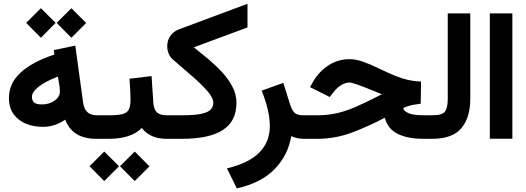

<svg xmlns="http://www.w3.org/2000/svg" viewBox="-20 -749 2837 1036"><path d="M285.6 -625.5 365.2 -704.6 444.8 -625 365.2 -545.4ZM121.1 -625.5 200.7 -704.6 280.3 -625.5 200.7 -545.4ZM28.3 -220.7Q28.3 -299.8 91.6 -357.7Q154.8 -415.5 273.4 -454.6L270 -478.5L386.2 -502.9L428.7 -194.3Q438 -127 501.5 -127H516.6V0H499.5Q370.6 0 332 -103.5Q276.4 -64.5 210.4 -64.5Q163.1 -64.5 121.6 -80.8Q80.1 -97.2 54.2 -131.8Q28.3 -166.5 28.3 -220.7ZM292.5 -335.9Q216.8 -305.7 184.6 -278.3Q152.3 -251 152.3 -226.6Q152.3 -206.1 164.1 -195.8Q175.8 -185.5 207.5 -185.5Q244.6 -185.5 273.9 -205.6Q303.2 -225.6 303.2 -254.9Q303.2 -267.6 301.8 -279.8Z M891.1 0H879.4Q789.6 0 745.1 -58.6Q715.3 -28.3 670.4 -14.2Q625.5 0 569.8 0H497.1V-127H570.8Q617.2 -127 641.6 -133.5Q666 -140.1 675 -158Q684.1 -175.8 684.1 -208.5Q684.1 -236.8 682.4 -267.1Q680.7 -297.4 678.7 -324.2L797.9 -338.4L807.1 -197.3Q809.6 -159.2 826.2 -143.1Q842.8 -127 880.4 -127H891.1ZM627.4 147.9 707 68.8 786.6 148.4 707 228ZM462.9 147.9 542.5 68.8 622.1 147.9 542.5 228Z M1255.9 -193.4Q1255.4 -94.2 1181.9 -47.1Q1108.4 0 962.4 0H871.6V-127H961.9Q1030.3 -127 1066.9 -135Q1103.5 -143.1 1117.2 -158.2Q1130.9 -173.3 1130.9 -194.8Q1130.9 -221.2 1099.1 -257.6Q1067.4 -293.9 1017.6 -337.2Q967.8 -380.4 914.1 -426.8Q897.9 -440.4 890.1 -460Q882.3 -479.5 882.3 -499.5Q882.3 -530.3 898.7 -554.7Q915 -579.1 945.8 -590.8L1315.4 -728.5V-601.1L1025.9 -493.7Q1061.5 -465.3 1101.3 -432.4Q1141.1 -399.4 1176.3 -361.8Q1211.4 -324.2 1233.6 -282.2Q1255.9 -240.2 1255.9 -193.4Z M1551.3 -14.6Q1535.6 85.4 1463.9 161.4Q1392.1 237.3 1257.8 267.6L1204.6 159.7Q1324.2 130.4 1380.1 73.2Q1436 16.1 1436 -69.3Q1436 -112.3 1423.6 -163.1Q1411.1 -213.9 1391.6 -259.8L1508.8 -301.8L1545.4 -184.6Q1556.6 -150.9 1571.5 -138.9Q1586.4 -127 1614.3 -127H1633.3V0H1619.6Q1598.1 0 1580.8 -4.4Q1563.5 -8.8 1551.3 -14.6Z M2250 -189.5Q2225.1 -186.5 2204.8 -182.6Q2184.6 -178.7 2155.3 -166Q2159.7 -148.4 2185.8 -137.7Q2211.9 -127 2266.6 -127H2293V0H2264.6Q2181.6 0 2127.4 -25.9Q2073.2 -51.8 2056.2 -113.8Q1968.8 -67.4 1878.9 -33.7Q1789.1 0 1691.9 0H1613.8V-127H1693.4Q1749 -127 1797.6 -138.2Q1846.2 -149.4 1896 -170.9Q1945.8 -192.4 2005.4 -222.7L2040 -240.7Q2031.7 -243.7 2021.2 -248.3Q2010.7 -252.9 1988.8 -261.7Q1939.5 -281.7 1908 -292.7Q1876.5 -303.7 1865.2 -303.7Q1843.8 -303.7 1821.3 -290Q1798.8 -276.4 1782.7 -255.4L1759.3 -225.6L1652.8 -278.8L1670.4 -310.1Q1702.6 -364.3 1753.4 -397Q1804.2 -429.7 1865.7 -429.7Q1900.9 -429.7 1939.7 -415.8Q1978.5 -401.9 2022 -380.9Q2078.1 -353.5 2115.7 -338.6Q2153.3 -323.7 2184.3 -317.1Q2215.3 -310.5 2252 -308.6Z M2273.4 0V-127H2313Q2366.7 -127 2381.3 -147.2Q2396 -167.5 2396 -216.3V-676.8H2517.6V-216.8Q2517.6 -114.3 2469.2 -57.1Q2420.9 0 2312.5 0Z M2623 -676.8H2744.6V-0.5H2623Z"/></svg>

Font: Vazir UI
Style: Bold-UI
Weight: 700
Designer: Saber Rastikerdar
Foundry: Saber Rastikerdar
Version: Version 30.1.0